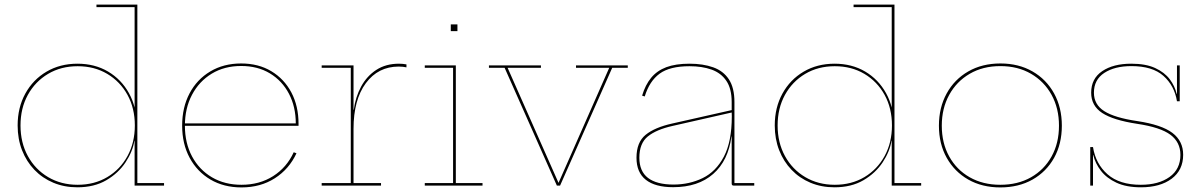

<svg xmlns="http://www.w3.org/2000/svg" viewBox="-20 -810 5240 838"><path d="M567.5 0V-215L568.5 -232.5V-282L567.5 -310V-779H401V-790H579.5V-11H696V0ZM318 -532Q393.5 -532 451.5 -497.8Q509.5 -463.5 542.8 -403.5Q576 -343.5 577 -266L568.5 -262.5Q568.5 -337.5 536.5 -395.8Q504.5 -454 448.2 -487.5Q392 -521 319 -521Q246 -521 189.8 -487.5Q133.5 -454 101.5 -395.8Q69.5 -337.5 69.5 -262.5Q69.5 -187.5 101.5 -129Q133.5 -70.5 190 -37Q246.5 -3.5 319 -3.5Q392 -3.5 448.2 -37Q504.5 -70.5 536.5 -129Q568.5 -187.5 568.5 -262.5L570 -195.5H566.5Q559 -148.5 528 -101.5Q497 -54.5 444.2 -23.5Q391.5 7.5 317.5 7.5Q260.5 7.5 212.8 -12.5Q165 -32.5 130.2 -68.8Q95.5 -105 76.2 -154.2Q57 -203.5 57 -262.5Q57 -340.5 90.5 -401.5Q124 -462.5 183 -497.2Q242 -532 318 -532Z M1034 8Q957 8 898.8 -26.2Q840.5 -60.5 807.8 -121.2Q775 -182 775 -261.5Q775 -341 807.2 -402.2Q839.5 -463.5 897.8 -498.2Q956 -533 1032.5 -533Q1108 -533 1164.2 -499.2Q1220.5 -465.5 1251.8 -406.2Q1283 -347 1283 -269.5Q1283 -267.5 1283 -265Q1283 -262.5 1283 -261H1271Q1271 -263 1271 -265.5Q1271 -268 1271 -270.5Q1271 -344 1241.2 -400.8Q1211.5 -457.5 1158 -489.8Q1104.5 -522 1032.5 -522Q959.5 -522 904.2 -488.5Q849 -455 818 -396.2Q787 -337.5 787 -261.5Q787 -185.5 818.2 -127.2Q849.5 -69 905 -36.2Q960.5 -3.5 1034 -3.5Q1112.5 -3.5 1172 -41.2Q1231.5 -79 1262 -145.5L1274 -141Q1242 -72 1179.5 -32Q1117 8 1034 8ZM782.5 -261V-271.5H1278.5L1281 -261Z M1523 -11H1643V0H1384V-11H1511V-514H1384V-524.5H1523ZM1754 -516Q1746.5 -517.5 1738.8 -518.5Q1731 -519.5 1720.5 -519.5Q1630.5 -519.5 1576.8 -447Q1523 -374.5 1523 -247.5L1517.5 -330.5H1524Q1531.5 -386.5 1556.2 -432.2Q1581 -478 1622.5 -505Q1664 -532 1721.5 -532Q1731 -532 1738.2 -531.2Q1745.5 -530.5 1754 -529Z M1969.5 -11H2086V0H1834V-11H1957.5V-514H1834V-524.5H1969.5ZM1947.5 -703.5H1976.5V-674H1947.5Z M2494 -524.5H2720V-514H2652L2424.5 0H2410.5L2182.5 -514H2114V-524.5H2341V-514H2195.5L2423 0L2409.5 -12.5H2424L2412.5 0L2639 -514H2494Z M3182 0Q3177.5 0 3175.5 -2.2Q3173.5 -4.5 3173.5 -9V-236.5L3174.5 -245L3174 -302L3173.5 -324.5V-364.5Q3173.5 -423 3150.2 -457.2Q3127 -491.5 3085.8 -506.2Q3044.5 -521 2989.5 -521Q2903.5 -521 2859 -488.5Q2814.5 -456 2794 -389L2782.5 -392.5Q2796.5 -439.5 2822 -470.5Q2847.5 -501.5 2888.2 -516.8Q2929 -532 2989.5 -532Q3048.5 -532 3092.8 -516.2Q3137 -500.5 3161.2 -463.8Q3185.5 -427 3185.5 -364.5V-11H3272V0ZM2918 7Q2839.5 7 2798.8 -25.2Q2758 -57.5 2758 -121.5Q2758 -189 2797.8 -221.5Q2837.5 -254 2914.5 -271L3178 -330.5V-320L2916 -260.5Q2844.5 -244.5 2807.5 -214.5Q2770.5 -184.5 2770.5 -121.5Q2770.5 -62.5 2808.2 -33.5Q2846 -4.5 2919.5 -4.5Q2989 -4.5 3047 -32.8Q3105 -61 3139.5 -126.5Q3174 -192 3174 -302L3178 -214.5H3172.5Q3158.5 -108.5 3092.8 -50.8Q3027 7 2918 7Z M3872 0V-215L3873 -232.5V-282L3872 -310V-779H3705.5V-790H3884V-11H4000.5V0ZM3622.5 -532Q3698 -532 3756 -497.8Q3814 -463.5 3847.2 -403.5Q3880.5 -343.5 3881.5 -266L3873 -262.5Q3873 -337.5 3841 -395.8Q3809 -454 3752.8 -487.5Q3696.5 -521 3623.5 -521Q3550.5 -521 3494.2 -487.5Q3438 -454 3406 -395.8Q3374 -337.5 3374 -262.5Q3374 -187.5 3406 -129Q3438 -70.5 3494.5 -37Q3551 -3.5 3623.5 -3.5Q3696.5 -3.5 3752.8 -37Q3809 -70.5 3841 -129Q3873 -187.5 3873 -262.5L3874.5 -195.5H3871Q3863.5 -148.5 3832.5 -101.5Q3801.5 -54.5 3748.8 -23.5Q3696 7.5 3622 7.5Q3565 7.5 3517.2 -12.5Q3469.5 -32.5 3434.8 -68.8Q3400 -105 3380.8 -154.2Q3361.5 -203.5 3361.5 -262.5Q3361.5 -340.5 3395 -401.5Q3428.5 -462.5 3487.5 -497.2Q3546.5 -532 3622.5 -532Z M4346 8Q4266.5 8 4206.2 -26.2Q4146 -60.5 4112 -121.2Q4078 -182 4078 -261.5Q4078 -340.5 4111.8 -402Q4145.5 -463.5 4206 -498.2Q4266.5 -533 4346.5 -533Q4426 -533 4486.5 -498.2Q4547 -463.5 4580.8 -402Q4614.5 -340.5 4614.5 -261.5Q4614.5 -182 4580.8 -121.2Q4547 -60.5 4486.5 -26.2Q4426 8 4346 8ZM4346 -3.5Q4422.5 -3.5 4480 -36.2Q4537.5 -69 4569.8 -127.2Q4602 -185.5 4602 -261.5Q4602 -337 4569.8 -395.8Q4537.5 -454.5 4480 -488Q4422.5 -521.5 4346 -521.5Q4270 -521.5 4212.5 -488Q4155 -454.5 4122.8 -395.8Q4090.5 -337 4090.5 -261.5Q4090.5 -185.5 4122.8 -127.2Q4155 -69 4212.5 -36.2Q4270 -3.5 4346 -3.5Z M4960 7.5Q4896 7.5 4853 -12.5Q4810 -32.5 4785.2 -64.5Q4760.5 -96.5 4751.5 -133.5H4746L4750.5 -168Q4762 -95 4814 -49.2Q4866 -3.5 4959 -3.5Q5037 -3.5 5084.5 -37.5Q5132 -71.5 5132 -134Q5132 -189.5 5088.2 -222Q5044.5 -254.5 4943.5 -269.5Q4838.5 -285.5 4790.5 -317Q4742.5 -348.5 4742.5 -405.5Q4742.5 -467 4790.8 -499.5Q4839 -532 4917.5 -532Q4981 -532 5022 -513Q5063 -494 5085.5 -464Q5108 -434 5115.5 -400.5H5121L5117 -368Q5106 -436 5058 -478.8Q5010 -521.5 4918 -521.5Q4845 -521.5 4799.8 -491.8Q4754.5 -462 4754.5 -405.5Q4754.5 -353.5 4799.8 -324.8Q4845 -296 4944 -281.5Q5050 -265.5 5097 -230Q5144 -194.5 5144 -134.5Q5144 -67.5 5093.8 -30Q5043.5 7.5 4960 7.5ZM4738.5 0V-168H4750.5V0ZM5117 -368V-524.5H5129V-368Z"/></svg>

Font: Hepta Slab ExtraLight Thin
Style: Regular
Weight: 250
Version: Version 1.102